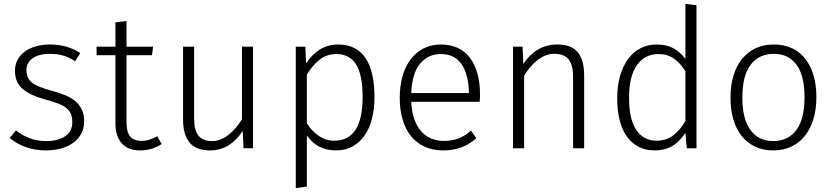

<svg xmlns="http://www.w3.org/2000/svg" viewBox="-20 -763 4286 988"><path d="M367 -448Q339 -466 308.5 -476Q278 -486 236 -486Q181 -486 148.5 -463.5Q116 -441 116 -403Q116 -360 145 -337.5Q174 -315 244 -297Q284 -286 315.5 -273Q347 -260 368.5 -241.5Q390 -223 401.5 -198Q413 -173 413 -139Q413 -100 396.5 -72Q380 -44 353 -25.5Q326 -7 290.5 2Q255 11 217 11Q158 11 110 -7Q62 -25 30 -53L62 -92Q93 -67 132 -52Q171 -37 217 -37Q277 -37 314.5 -61.5Q352 -86 352 -134Q352 -158 345.5 -175Q339 -192 323.5 -205.5Q308 -219 281 -229.5Q254 -240 213 -251Q138 -271 97.5 -304.5Q57 -338 57 -399Q57 -429 70 -454Q83 -479 107 -497Q131 -515 164 -524.5Q197 -534 237 -534Q286 -534 324.5 -522Q363 -510 393 -490Z M477 -523H574V-648L631 -655V-523H768L762 -479H631V-133Q631 -84 649.5 -61Q668 -38 710 -38Q730 -38 749.5 -44.5Q769 -51 789 -62L812 -22Q789 -6 761 2.5Q733 11 702 11Q638 11 606 -26Q574 -63 574 -129V-479H477Z M1229 -89Q1197 -41 1155.5 -15Q1114 11 1061 11Q989 11 955.5 -29.5Q922 -70 922 -147V-523H979V-154Q979 -91 1002 -64Q1025 -37 1071 -37Q1095 -37 1117.5 -46.5Q1140 -56 1159.5 -72Q1179 -88 1195.5 -108Q1212 -128 1225 -149V-523H1282V0H1233Z M1555 -437Q1587 -485 1628 -509.5Q1669 -534 1721 -534Q1769 -534 1804.5 -515.5Q1840 -497 1862.5 -462Q1885 -427 1896 -377Q1907 -327 1907 -264Q1907 -202 1894 -151.5Q1881 -101 1855.5 -65Q1830 -29 1793.5 -9Q1757 11 1709 11Q1663 11 1625.5 -7Q1588 -25 1559 -66V197L1502 205V-523H1551ZM1559 -129Q1583 -90 1619.5 -64.5Q1656 -39 1700 -39Q1846 -39 1846 -264Q1846 -376 1813 -430.5Q1780 -485 1710 -485Q1660 -485 1622.5 -454Q1585 -423 1559 -379Z M2096 -239Q2099 -186 2112.5 -148.5Q2126 -111 2148.5 -86Q2171 -61 2200.5 -49.5Q2230 -38 2263 -38Q2305 -38 2338 -50Q2371 -62 2404 -91L2431 -52Q2362 11 2261 11Q2207 11 2165.5 -8Q2124 -27 2095.5 -62Q2067 -97 2052 -147Q2037 -197 2037 -259Q2037 -321 2051.5 -371.5Q2066 -422 2093.5 -458Q2121 -494 2160 -514Q2199 -534 2248 -534Q2346 -534 2398 -465.5Q2450 -397 2450 -277Q2450 -268 2449.5 -257.5Q2449 -247 2448 -239ZM2248 -485Q2185 -485 2143 -437Q2101 -389 2096 -284H2393Q2391 -381 2355 -433Q2319 -485 2248 -485Z M2673 -434Q2705 -482 2748.5 -508Q2792 -534 2847 -534Q2922 -534 2954 -493Q2986 -452 2986 -375V0H2929V-365Q2929 -429 2906 -457.5Q2883 -486 2832 -486Q2807 -486 2784.5 -476.5Q2762 -467 2742.5 -451Q2723 -435 2706.5 -415Q2690 -395 2677 -374V0H2620V-523H2669Z M3507 -743 3564 -736V0H3514L3507 -79Q3473 -29 3435 -9Q3397 11 3349 11Q3301 11 3265 -8Q3229 -27 3204.5 -62Q3180 -97 3168 -147Q3156 -197 3156 -259Q3156 -321 3170.5 -371.5Q3185 -422 3211 -458Q3237 -494 3274.5 -514Q3312 -534 3358 -534Q3409 -534 3444 -515.5Q3479 -497 3507 -460ZM3507 -396Q3482 -438 3448 -461.5Q3414 -485 3369 -485Q3298 -485 3257.5 -428Q3217 -371 3217 -259Q3217 -150 3254 -94.5Q3291 -39 3359 -39Q3409 -39 3445 -67Q3481 -95 3507 -140Z M3739 -261Q3739 -324 3754.5 -374.5Q3770 -425 3799 -460.5Q3828 -496 3869 -515Q3910 -534 3962 -534Q4013 -534 4054 -515.5Q4095 -497 4123 -461.5Q4151 -426 4166 -376Q4181 -326 4181 -263Q4181 -200 4165.5 -149.5Q4150 -99 4121.5 -63.5Q4093 -28 4052 -8.5Q4011 11 3959 11Q3907 11 3866.5 -8Q3826 -27 3797.5 -62Q3769 -97 3754 -147.5Q3739 -198 3739 -261ZM3962 -486Q3886 -486 3843 -430Q3800 -374 3800 -261Q3800 -150 3842 -93.5Q3884 -37 3959 -37Q4035 -37 4077.5 -93.5Q4120 -150 4120 -263Q4120 -374 4078.5 -430Q4037 -486 3962 -486Z"/></svg>

Font: Jldddboxgfspflltxgxzjzlszac
Style: Regular
Weight: 300
Designer: Carrois Corporate & Edenspiekermann
Foundry: Carrois Corporate GbR & Edenspiekermann AG
Version: Version 2.001